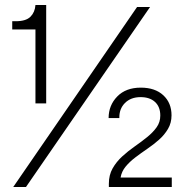

<svg xmlns="http://www.w3.org/2000/svg" viewBox="-20 -749 758 769"><path d="M122 -335V-631H29V-664H43Q84 -664 102 -682Q120 -700 122 -729H165V-335ZM33 0 529 -721H581L84 0ZM416 0V-13Q416 -48 431 -74.5Q446 -101 469.5 -122.5Q493 -144 519.5 -162.5Q546 -181 569.5 -200Q593 -219 607.5 -239.5Q622 -260 622 -286Q622 -321 601 -340.5Q580 -360 543 -360Q504 -360 480.5 -336.5Q457 -313 458 -276H415Q415 -327 449.5 -362.5Q484 -398 544 -398Q601 -398 634 -367.5Q667 -337 667 -287Q667 -257 653 -233Q639 -209 617 -189.5Q595 -170 570 -153Q545 -136 522 -118.5Q499 -101 483 -81.5Q467 -62 463 -38H668V0Z"/></svg>

Font: Mona Sans Light
Style: Regular
Weight: 300
Designer: Deni Anggara
Foundry: GitHub
Version: Version 2.000